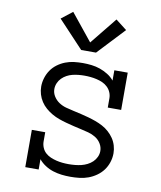

<svg xmlns="http://www.w3.org/2000/svg" viewBox="-86 -840 772 918"><g transform="rotate(10 300.0 -381.5)"><path d="M318 8Q296 8 275 5.5Q254 3 233.5 -3.5Q213 -10 194.5 -22Q176 -34 163 -50V0H98V-181H163V-136Q163 -121 169 -106.5Q175 -92 186 -82Q197 -72 211 -66Q225 -60 239.5 -56.5Q254 -53 269 -51.5Q284 -50 299 -50Q299 -50 299.5 -50Q300 -50 300 -50Q315 -50 330.5 -51.5Q346 -53 360.5 -56.5Q375 -60 389 -67Q403 -74 414 -84.5Q425 -95 431.5 -109Q438 -123 438 -138Q438 -157 427.5 -174Q417 -191 400.5 -201Q384 -211 365.5 -216Q347 -221 328.5 -225Q310 -229 291.5 -233.5Q273 -238 254.5 -243Q236 -248 218 -254.5Q200 -261 183.5 -270.5Q167 -280 152.5 -292.5Q138 -305 127.5 -321Q117 -337 111.5 -355.5Q106 -374 106 -393Q106 -414 112.5 -435Q119 -456 131 -473.5Q143 -491 160.5 -504Q178 -517 198.5 -525Q219 -533 240.5 -535.5Q262 -538 283 -538Q304 -538 325.5 -535.5Q347 -533 367 -526Q387 -519 405.5 -507.5Q424 -496 437 -480V-530H502V-349H437V-394Q437 -409 431 -423Q425 -437 414 -447.5Q403 -458 389.5 -464Q376 -470 361 -473.5Q346 -477 331 -478.5Q316 -480 301 -480Q287 -480 272 -478.5Q257 -477 243 -473.5Q229 -470 216 -463Q203 -456 192.5 -445.5Q182 -435 176 -421Q170 -407 170 -392Q170 -373 180.5 -356.5Q191 -340 207 -329.5Q223 -319 241.5 -314Q260 -309 278.5 -305Q297 -301 316 -296.5Q335 -292 353 -287Q371 -282 389 -275.5Q407 -269 424 -260Q441 -251 455.5 -238Q470 -225 480.5 -209.5Q491 -194 496.5 -175.5Q502 -157 502 -138Q502 -116 495 -94.5Q488 -73 475 -55.5Q462 -38 443.5 -25Q425 -12 404.5 -4.5Q384 3 362 5.5Q340 8 318 8ZM264 -598 141 -729 195 -771 300 -641 405 -771 459 -729 336 -598Z"/></g></svg>

Font: Iosevka Curly Slab LtEx
Style: Regular
Weight: 300
Width: 7
Monospace: yes
Designer: Belleve Invis
Foundry: Belleve Invis
Version: Version 11.1.0; ttfautohint (v1.8.3)